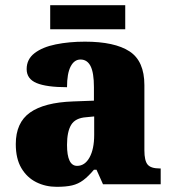

<svg xmlns="http://www.w3.org/2000/svg" viewBox="-20 -712 666 742"><path d="M199 10Q156 10 120 -8Q84 -26 62.5 -62.5Q41 -99 41 -155Q41 -238 96 -277Q151 -316 262 -320L343 -323V-375Q343 -431 330 -456.5Q317 -482 291 -482Q267 -482 253 -455Q239 -428 239 -375Q160 -375 121.5 -391Q83 -407 83 -445Q83 -483 113.5 -506.5Q144 -530 195.5 -540.5Q247 -551 308 -551Q423 -551 480.5 -513.5Q538 -476 538 -383V-131Q538 -91 550.5 -76Q563 -61 597 -61H601V0H378L353 -56H343Q321 -30 301.5 -15.5Q282 -1 258.5 4.5Q235 10 199 10ZM278 -71Q308 -71 326 -103.5Q344 -136 344 -191V-262L313 -259Q271 -256 255 -229.5Q239 -203 239 -152Q239 -71 278 -71ZM174 -599V-692H464V-599Z"/></svg>

Font: Noto Serif Telugu Black
Style: Regular
Weight: 900
Designer: Jelle Bosma - Monotype Design Team
Foundry: Monotype Imaging Inc.
Version: Version 2.005; ttfautohint (v1.8.4.7-5d5b)